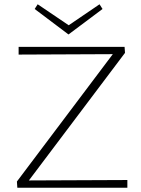

<svg xmlns="http://www.w3.org/2000/svg" viewBox="-20 -877 657 897"><path d="M300 -716 142 -835 156 -857 301 -759 445 -857 459 -835ZM575 -36V0H61L59 -29L507 -624L67 -622V-658H562L564 -630L115 -34Z"/></svg>

Font: Ysabeau Infant Light
Style: Regular
Weight: 300
Designer: Christian Thalmann (Catharsis Fonts)
Version: Version 0.003